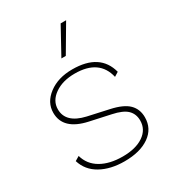

<svg xmlns="http://www.w3.org/2000/svg" viewBox="-181 -833 849 943"><g transform="rotate(-30 244.0 -362.0)"><path d="M312 -734H343L254 -583H229ZM246 10Q167 10 111.5 -21Q56 -52 38 -111L63 -126Q78 -72 127 -43.5Q176 -15 250 -15Q324 -15 368 -45Q412 -75 412 -126Q412 -163 388 -186.5Q364 -210 306 -222L191 -247Q61 -275 61 -371Q61 -430 114 -470Q167 -510 248 -510Q404 -510 436 -388L412 -373Q386 -486 248 -486Q179 -486 134 -454.5Q89 -423 89 -375Q89 -298 194 -274L312 -248Q381 -233 410.5 -203.5Q440 -174 440 -128Q440 -64 387.5 -27Q335 10 246 10Z"/></g></svg>

Font: Elaine Sans ExtraLight
Style: Regular
Weight: 275
Designer: Wei Huang
Foundry: Wei Huang
Version: Version 2.001;December 24, 2019;FontCreator 12.0.0.2547 64-b